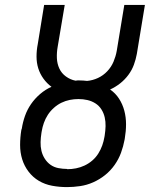

<svg xmlns="http://www.w3.org/2000/svg" viewBox="-20 -755 640 783"><path d="M253 8Q222 8 192.5 2.5Q163 -3 138.5 -17.5Q114 -32 96.5 -55Q79 -78 70.5 -105.5Q62 -133 62 -163.5Q62 -194 67 -225L69 -231Q73 -257 82 -282.5Q91 -308 106.5 -330.5Q122 -353 143.5 -371.5Q165 -390 190 -401Q171 -415 157 -434.5Q143 -454 136 -476.5Q129 -499 129 -524.5Q129 -550 134 -575L160 -735H244L215 -563Q211 -540 212 -517.5Q213 -495 222 -475.5Q231 -456 249 -443Q267 -430 288 -426Q292 -427 296 -427Q300 -427 304 -427Q312 -427 319.5 -426.5Q327 -426 335 -425Q358 -427 379.5 -437Q401 -447 417.5 -464.5Q434 -482 443 -503.5Q452 -525 456 -547L487 -735H571L538 -535Q534 -513 526 -491Q518 -469 503.5 -449.5Q489 -430 470 -415Q451 -400 429 -390Q451 -375 465.5 -352.5Q480 -330 487 -303.5Q494 -277 494 -248.5Q494 -220 489 -191L488 -185Q483 -158 473.5 -132Q464 -106 447.5 -82.5Q431 -59 408.5 -41Q386 -23 360 -11.5Q334 0 306.5 4Q279 8 253 8ZM254 -65Q272 -65 290 -68.5Q308 -72 325 -80Q342 -88 356.5 -100.5Q371 -113 381 -129Q391 -145 397 -162Q403 -179 406 -197L407 -203Q410 -222 410.5 -240.5Q411 -259 407 -276.5Q403 -294 393.5 -309Q384 -324 369 -333.5Q354 -343 336.5 -347Q319 -351 300 -351Q282 -351 264.5 -347.5Q247 -344 230.5 -336Q214 -328 199.5 -315Q185 -302 175 -286.5Q165 -271 159 -254Q153 -237 150 -219L149 -213Q146 -194 145.5 -175.5Q145 -157 149 -140Q153 -123 162.5 -108Q172 -93 186 -83Q200 -73 218 -69.5Q236 -66 254 -66Q254 -66 254 -65.5Q254 -65 254 -65Z"/></svg>

Font: Iosevka Etoile Oblique
Style: Regular
Weight: 400
Italic angle: -9°
Designer: Belleve Invis
Foundry: Belleve Invis
Version: Version 15.5.2; ttfautohint (v1.8.4)